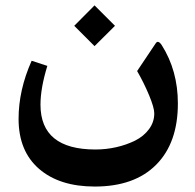

<svg xmlns="http://www.w3.org/2000/svg" viewBox="-20 -496 721 711"><path d="M330.1 -476.1 405.8 -400.4 330.1 -325.2 254.9 -400.4ZM331.1 194.8Q200.2 194.8 124.5 129.2Q48.8 63.5 48.8 -55.7Q48.8 -162.6 97.2 -271L155.3 -252Q129.9 -169.4 129.9 -108.4Q129.9 57.6 333.5 57.6Q372.6 57.6 410.4 49.1Q448.2 40.5 480.2 24.7Q512.2 8.8 531.7 -17.6Q551.3 -43.9 551.3 -76.2Q551.3 -97.2 532 -143.6Q512.7 -189.9 487.8 -232.9L556.2 -335Q565.4 -349.6 579.1 -328.6Q638.7 -234.4 638.7 -112.8Q638.7 33.2 558.3 114Q478 194.8 331.1 194.8Z"/></svg>

Font: Sahel SemiBold WOL
Style: SemiBold-WOL
Weight: 600
Foundry: Saber Rastikerdar (saber.rastikerdar@gmail.com)
Version: Version 3.4.0